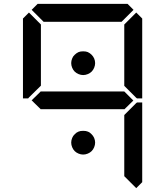

<svg xmlns="http://www.w3.org/2000/svg" viewBox="-20 -1020 856 995"><path d="M354 -717Q358 -728 367 -736Q376 -745 387 -750Q396 -754 411 -754Q426 -754 435 -750Q446 -745 455 -736Q463 -728 468 -717Q473 -705 473 -693Q473 -681 468 -669Q463 -657 455 -649Q447 -641 435 -636Q423 -631 411 -631Q399 -631 387 -636Q375 -641 367 -649Q359 -657 354 -669Q349 -681 349 -693Q349 -705 354 -717ZM354 -305Q358 -316 367 -324Q376 -334 387 -338Q396 -342 411 -342Q426 -342 435 -338Q446 -334 455 -324Q463 -316 468 -305Q473 -293 473 -281Q473 -269 468 -257Q463 -245 455 -237Q447 -229 435 -224Q423 -219 411 -219Q399 -219 387 -224Q375 -229 367 -237Q359 -245 354 -257Q349 -269 349 -281Q349 -293 354 -305ZM671 -499 624 -453V-454H192V-453L144 -500L192 -547V-546H624ZM130 -515 126 -510H99V-924L130 -955L192 -893V-576ZM144 -969 175 -1000H641L672 -969L610 -907H206ZM686 -955 717 -924V-510H690L685 -514L624 -575V-893ZM685 -485 690 -489H717V-76L686 -45L624 -107V-424Z"/></svg>

Font: seg115
Style: Regular
Weight: 400
Designer: Keshikan(Twitter:@keshinomi_88pro)
Version: seg115 Version 0.46